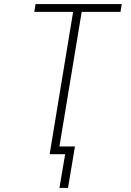

<svg xmlns="http://www.w3.org/2000/svg" viewBox="-20 -755 640 940"><path d="M271 165 299 0H223L338 -697H148L154 -735H576L570 -697H380L271 -38H347L313 165Z"/></svg>

Font: Iosevka Extralight Extended
Style: Italic
Weight: 200
Width: 7
Italic angle: -9°
Monospace: yes
Designer: Belleve Invis
Foundry: Belleve Invis
Version: Version 32.5.0; ttfautohint (v1.8.4)